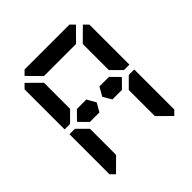

<svg xmlns="http://www.w3.org/2000/svg" viewBox="-240 -1180 1295 1295"><g transform="rotate(-45 408.0 -532.0)"><path d="M561 -562 622 -500 561 -438H501H470L434 -499L470 -562H501H515ZM154 -526 151 -523H99V-905L130 -936L223 -844V-698V-608V-595ZM593 -405 665 -477H717V-95L686 -64L593 -156V-170V-302V-392ZM223 -302V-156L130 -64L99 -95V-477H151L161 -467L223 -405V-392ZM163 -969 194 -1000H346H470H622L653 -969L561 -876H554H501H470H346H315H262H255ZM686 -936 717 -905V-523H665L655 -533L593 -595V-608V-698V-830V-844ZM345 -562 381 -499 346 -438H315H255L194 -500L255 -562H301H315Z"/></g></svg>

Font: DSEG14 Classic Mini
Style: Bold
Weight: 700
Designer: Keshikan(Twitter:@keshinomi_88pro)
Version: Version 0.46